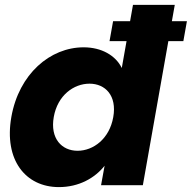

<svg xmlns="http://www.w3.org/2000/svg" viewBox="-20 -760 787 788"><path d="M429.5 -591.1H732.5L747.1 -672.9H444.1ZM26.6 -280.1C-4.5 -103.8 84.7 7.9 221.8 7.9C303.9 7.9 369.5 -29.3 409.3 -79.8L394.8 0H566.3L697.3 -740H525.8L479.8 -480.9C454.8 -532.3 396.9 -565.8 323.3 -565.8C185.8 -565.8 57.7 -456.5 26.6 -280.1ZM444.8 -279.2C429.1 -190.3 363.1 -141.2 298.2 -141.2C233.8 -141.2 184.9 -191.2 200.7 -280.1C216.4 -369 282.9 -416.6 347.3 -416.6C412.2 -416.6 460.6 -367.6 444.8 -279.2Z"/></svg>

Font: Poppins Devanagari Thin
Style: Italic
Weight: 100
Italic angle: -10°
Designer: Ninad Kale (Devanagari), Jonny Pinhorn (Latin)
Foundry: Indian Type Foundry
Version: 4.005